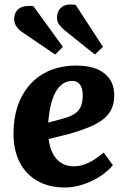

<svg xmlns="http://www.w3.org/2000/svg" viewBox="-20 -818 564 852"><path d="M318 -527Q400 -527 443.5 -492Q487 -457 487 -396Q487 -360 474.5 -333.5Q462 -307 437 -288Q412 -269 376 -254Q340 -239 292 -225L196 -201Q200 -165 214 -137.5Q228 -110 251.5 -95Q275 -80 306 -80Q329 -80 351 -87Q373 -94 395.5 -108Q418 -122 440 -141L481 -85Q464 -65 440.5 -47Q417 -29 388.5 -15.5Q360 -2 329.5 6Q299 14 267 14Q198 14 146.5 -15Q95 -44 67.5 -97.5Q40 -151 40 -225Q40 -318 74.5 -386Q109 -454 171.5 -490.5Q234 -527 318 -527ZM347 -395Q347 -415 342 -429Q337 -443 326.5 -451Q316 -459 300 -459Q272 -459 249.5 -439Q227 -419 213 -378.5Q199 -338 194 -274L261 -292Q290 -300 309 -311.5Q328 -323 337.5 -343Q347 -363 347 -395ZM265 -685Q251 -697 242 -709.5Q233 -722 233 -739Q233 -770 254 -786.5Q275 -803 316 -796L437 -610L401 -576ZM76 -677Q61 -688 52 -702Q43 -716 43 -732Q43 -764 64 -779.5Q85 -795 128 -791L259 -610L225 -576Z"/></svg>

Font: Literata 18pt
Style: Bold Italic
Weight: 700
Italic angle: -2°
Designer: Latin by Veronika Burian and Jose Scaglione. Greek by Irene Vlachou. Cyrillic by Vera Evstafieva
Foundry: TypeTogether
Version: Version 3.103;gftools[0.9.29]